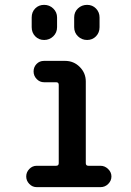

<svg xmlns="http://www.w3.org/2000/svg" viewBox="-20 -770 540 790"><path d="M130.9 0Q113.3 0 100.6 -13.2Q87.9 -26.4 87.9 -43.9Q87.9 -61.5 100.6 -74.7Q113.3 -87.9 130.9 -87.9H210.9Q221.7 -87.9 221.7 -98.6V-420.9Q221.7 -431.6 210.9 -431.6H161.1Q143.6 -431.6 130.9 -444.8Q118.2 -458 118.2 -476.1Q118.2 -494.1 130.4 -506.8Q142.6 -519.5 161.1 -519.5H248Q283.2 -519.5 308.1 -494.6Q333 -469.7 333 -434.6V-98.6Q333 -87.9 343.8 -87.9H393.6Q411.1 -87.9 424.8 -74.7Q438.5 -61.5 438.5 -43.9Q438.5 -26.4 425.3 -13.2Q412.1 0 393.6 0ZM285.2 -698.2Q285.2 -720.7 300.8 -735.4Q316.4 -750 338.4 -750Q360.4 -750 375 -734.9Q389.6 -719.7 389.6 -698.2V-658.2Q389.6 -635.7 375 -620.6Q360.4 -605.5 338.4 -605.5Q316.4 -605.5 300.8 -620.6Q285.2 -635.7 285.2 -658.2ZM110.4 -698.2Q110.4 -720.7 125 -735.4Q139.6 -750 161.6 -750Q183.6 -750 199.2 -734.9Q214.8 -719.7 214.8 -698.2V-658.2Q214.8 -635.7 199.2 -620.6Q183.6 -605.5 161.6 -605.5Q139.6 -605.5 125 -620.6Q110.4 -635.7 110.4 -658.2Z"/></svg>

Font: Rounded-X Mgen+ 1m medium
Style: Regular
Weight: 500
Designer: [Source Han Sans]
Ryoko NISHIZUKA  (kana & ideographs); Paul D. Hunt (Latin, Greek & Cyrillic); Wenlong ZHANG  (bopomofo
Version: Version 1.059.20150602